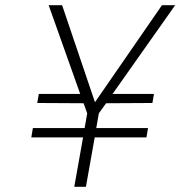

<svg xmlns="http://www.w3.org/2000/svg" viewBox="-20 -722 697 742"><path d="M415 -359H575L569 -324L390 -323L362 -284L352 -227H552L546 -191H346L312 0H267L301 -191H101L107 -227H307L317 -284L303 -323L124 -324L130 -359H290L168 -702H220L347 -327L606 -702H657Z"/></svg>

Font: Fz Poppins ExtLt
Style: Italic
Weight: 200
Italic angle: -10°
Designer: Ninad Kale (Devanagari), Jonny Pinhorn (Latin)
Foundry: Indian Type Foundry
Version: Vit hóa bi Vntype.Com & FontZin.Com